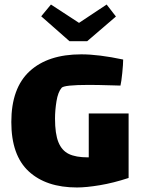

<svg xmlns="http://www.w3.org/2000/svg" viewBox="-20 -817 623 848"><path d="M548 -316V-31Q481 -9 421 1Q361 11 320 11Q184 11 107 -60Q30 -131 30 -278Q30 -428 111 -502.5Q192 -577 339 -577Q416 -577 524 -554Q524 -534 520 -494.5Q516 -455 512 -439L476 -440Q410 -442 373 -442Q262 -442 252 -429Q236 -410 229.5 -370Q223 -330 223 -293Q223 -226 238 -189Q253 -152 284 -137Q315 -122 368 -122H372V-316ZM492 -744 365 -635H287L162 -745L205 -797L329 -716L451 -797Z"/></svg>

Font: Lalezar
Style: Regular
Weight: 400
Designer: Borna Izadpanah
Foundry: Borna Izadpanah
Version: Version 1.004